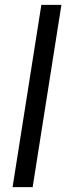

<svg xmlns="http://www.w3.org/2000/svg" viewBox="-20 -603 304 794"><path d="M32 171 151 -583H234L115 171Z"/></svg>

Font: Rokkitt SemiBold
Style: Italic
Weight: 600
Italic angle: -9°
Designer: Vernon Adams
Foundry: Vernon Adams
Version: Version 3.103